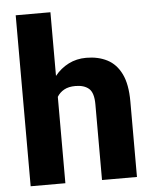

<svg xmlns="http://www.w3.org/2000/svg" viewBox="-53 -795 669 839"><g transform="rotate(-5 281.0 -375.0)"><path d="M199.7 -750V-470.7Q225.1 -502.4 260.3 -520.3Q295.4 -538.1 337.9 -538.1Q390.1 -538.1 429.7 -517.8Q469.2 -497.6 491.5 -452.1Q513.7 -406.7 513.7 -331.1V0H360.4V-332Q360.4 -382.8 339.4 -401.1Q318.4 -419.4 280.3 -419.4Q250 -419.4 230.5 -408.4Q210.9 -397.5 199.7 -378.9V0H47.4V-750Z"/></g></svg>

Font: Vazirmatn RD UI ExtraBold
Style: Regular
Weight: 800
Designer: Saber Rastikerdar
Foundry: Saber Rastikerdar
Version: Version 33.003